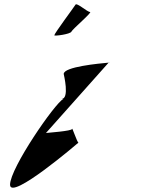

<svg xmlns="http://www.w3.org/2000/svg" viewBox="-20 -956 682 898"><path d="M27 -92C27 -14 347 -289 347 -289C341 -289 317 -364 317 -353C317 -343 201 -335 195 -334L488 -663C445 -659 278 -644 278 -610C278 -608 307 -493 267 -493H276C238 -475 27 -170 27 -92ZM234 -791C234 -786 309 -796 314 -808C319 -820 414 -900 401 -900C388 -900 338 -946 333 -934C327 -924 234 -799 234 -791ZM488 -663C498 -664 500 -664 489 -664Z"/></svg>

Font: Ampere
Style: Cnd
Weight: 400
Version: Version 1